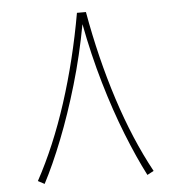

<svg xmlns="http://www.w3.org/2000/svg" viewBox="-47 -652 655 707"><g transform="rotate(-5 280.0 -298.5)"><path d="M263.2 -607.4H296.4Q326.7 -435.5 376.7 -280.5Q426.8 -125.5 493.7 -2.9L469.7 9.8Q435.1 -57.1 399.2 -147.5Q363.3 -237.8 332.3 -344Q301.3 -450.2 279.8 -564Q258.8 -450.2 227.5 -344Q196.3 -237.8 160.6 -147.5Q125 -57.1 89.8 9.8L65.9 -2.9Q132.8 -125.5 182.9 -280.5Q232.9 -435.5 263.2 -607.4Z"/></g></svg>

Font: Vazirmatn UI FD Thin
Style: Regular
Weight: 100
Designer: Saber Rastikerdar
Foundry: Saber Rastikerdar
Version: Version 33.003